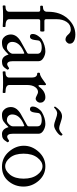

<svg xmlns="http://www.w3.org/2000/svg" viewBox="556 -1322 777 1929"><g transform="rotate(90 944.5 -357.5)"><path d="M98.1 -62V-355Q98.1 -373 80.1 -373H43.9Q36.6 -373 36.6 -386.5Q36.6 -399.9 43.9 -399.9Q98.1 -399.9 98.1 -441.9V-451.2Q98.1 -573.2 167 -649.7Q235.8 -726.1 328.1 -726.1Q354 -726.1 375 -719.7Q396 -713.4 407.2 -700.7Q418.9 -688.5 418.9 -668Q418.9 -653.3 405.5 -640.1Q392.1 -627 377 -627Q349.6 -627 327.4 -653.6Q305.2 -680.2 278.8 -680.2Q227.1 -680.2 200 -638.7Q172.9 -597.2 172.9 -537.6V-433.1Q172.9 -415 190.9 -415H290Q297.4 -415 297.4 -394Q297.4 -373 290 -373H190.9Q172.9 -373 172.9 -355V-62Q172.9 -23.9 245.1 -23.9Q252 -23.9 252 -10Q252 3.9 245.1 3.9Q203.6 0 142.1 0Q80.6 0 41 3.9Q34.2 3.9 34.2 -10Q34.2 -23.9 41 -23.9Q98.1 -23.9 98.1 -62Z M520 -97.2V-202.1Q520 -212.9 513.2 -212.9Q509.8 -212.9 483.9 -200.2Q400.9 -158.7 400.9 -91.8Q400.9 -67.9 416.3 -53Q431.6 -38.1 459 -38.1Q478.5 -38.1 499.3 -58.8Q520 -79.6 520 -97.2ZM666 -60.1Q676.8 -58.6 680.2 -45.4Q680.2 -43.9 679.7 -43Q659.7 -9.3 642.6 1Q625.5 11.2 597.7 11.2Q546.4 11.2 528.3 -55.2Q491.2 -18.1 469.2 -3.4Q447.3 11.2 404.8 11.2Q377.4 11.2 359.4 -3.9Q341.3 -19 333.7 -38.8Q326.2 -58.6 326.2 -79.1Q326.2 -99.6 335.9 -119.4Q345.7 -139.2 364.5 -155Q383.3 -170.9 397 -178.2L510.3 -241.2Q520 -246.6 520 -256.8V-345.2Q520 -388.2 455.1 -388.2Q407.7 -388.2 389.2 -363.8Q386.7 -360.4 381.8 -318.4Q376 -270 348.1 -270Q321.3 -270 321.3 -297.4Q321.3 -324.7 341.1 -352.3Q360.8 -379.9 375 -388.2Q437.5 -424.8 495.1 -424.8Q529.8 -424.8 562.3 -405.3Q594.7 -385.7 594.7 -356.9V-97.2Q594.7 -41 627.4 -41Q636.7 -41 662.6 -59.1Q664.1 -60.1 666 -60.1Z M958 -424.8Q973.6 -424.8 983.9 -419.4Q994.1 -414.1 1002.9 -402.8Q1011.7 -391.6 1011.7 -370.1Q1011.7 -364.3 1006.8 -353.3Q1002 -342.3 991.7 -335Q981.9 -327.1 971.2 -327.1Q960.4 -327.1 938.2 -339.1Q916 -351.1 904.8 -351.1Q875 -351.1 854.5 -321.5Q834 -292 834 -241.2V-62Q834 -23.9 907.7 -23.9Q914.6 -23.9 914.6 -10Q914.6 3.9 907.7 3.9Q866.7 0 805.2 0Q743.7 0 703.1 3.9Q696.3 3.9 696.3 -10Q696.3 -23.9 703.1 -23.9Q759.3 -23.9 759.3 -62V-287.6Q759.3 -342.8 718.3 -342.8Q710 -342.8 710 -356.4Q710 -370.1 718.3 -370.1Q736.8 -370.1 771.5 -393.6Q806.2 -417 814.2 -424.1Q822.3 -431.2 827.6 -431.2Q835.9 -431.2 835.9 -418.9Q834 -395 834 -375.2Q834 -355.5 840.6 -355.5Q847.2 -355.5 854 -365.2Q897.5 -424.8 958 -424.8Z M1050.3 0ZM1242.7 -512.7Q1218.8 -512.7 1175.8 -529.3Q1138.7 -543.5 1118.7 -543.5Q1092.3 -543.5 1062.5 -513.7Q1060.5 -511.7 1058.6 -511.7Q1056.6 -511.7 1054.7 -513.7Q1050.3 -519 1050.3 -521.5Q1050.3 -522 1050.8 -522.5Q1095.7 -592.3 1148.9 -592.3Q1170.4 -592.3 1215.8 -576.2Q1251 -563.5 1267.6 -563.5Q1295.4 -563.5 1328.6 -596.7Q1329.1 -597.2 1330.1 -597.2Q1332.5 -597.2 1337.4 -593.3Q1342.3 -588.9 1342.3 -583.5Q1342.3 -581.5 1341.8 -579.6Q1335 -559.6 1299.3 -535.6Q1264.6 -512.7 1242.7 -512.7ZM1249 -97.2V-202.1Q1249 -212.9 1242.2 -212.9Q1238.8 -212.9 1212.9 -200.2Q1129.9 -158.7 1129.9 -91.8Q1129.9 -67.9 1145.3 -53Q1160.6 -38.1 1188 -38.1Q1207.5 -38.1 1228.3 -58.8Q1249 -79.6 1249 -97.2ZM1395 -60.1Q1405.8 -58.6 1409.2 -45.4Q1409.2 -43.9 1408.7 -43Q1388.7 -9.3 1371.6 1Q1354.5 11.2 1326.7 11.2Q1275.4 11.2 1257.3 -55.2Q1220.2 -18.1 1198.2 -3.4Q1176.3 11.2 1133.8 11.2Q1106.4 11.2 1088.4 -3.9Q1070.3 -19 1062.7 -38.8Q1055.2 -58.6 1055.2 -79.1Q1055.2 -99.6 1064.9 -119.4Q1074.7 -139.2 1093.5 -155Q1112.3 -170.9 1126 -178.2L1239.3 -241.2Q1249 -246.6 1249 -256.8V-345.2Q1249 -388.2 1184.1 -388.2Q1136.7 -388.2 1118.2 -363.8Q1115.7 -360.4 1110.8 -318.4Q1105 -270 1077.1 -270Q1050.3 -270 1050.3 -297.4Q1050.3 -324.7 1070.1 -352.3Q1089.8 -379.9 1104 -388.2Q1166.5 -424.8 1224.1 -424.8Q1258.8 -424.8 1291.3 -405.3Q1323.7 -385.7 1323.7 -356.9V-97.2Q1323.7 -41 1356.4 -41Q1365.7 -41 1391.6 -59.1Q1393.1 -60.1 1395 -60.1Z M1444.3 -209Q1444.3 -291 1505.4 -357.9Q1566.4 -424.8 1651.4 -424.8Q1736.3 -424.8 1795.4 -358.4Q1854.5 -291 1854.5 -205.1Q1854.5 -119.1 1800.3 -54Q1746.1 11.2 1655.3 11.2Q1564.5 11.2 1504.4 -57.9Q1444.3 -127 1444.3 -209ZM1523.9 -206.1Q1523.9 -119.1 1563.7 -70.1Q1603.5 -21 1649.4 -21Q1695.3 -21 1735.4 -70.3Q1774.9 -120.1 1774.9 -206.1Q1774.9 -292 1735.8 -343.8Q1697.3 -396 1650.4 -396Q1603.5 -396 1563.7 -344.5Q1523.9 -293 1523.9 -206.1Z"/></g></svg>

Font: Junicode
Style: Regular
Weight: 400
Designer: Peter S. Baker
Foundry: Briery Creek Software
Version: Version 0.7.2